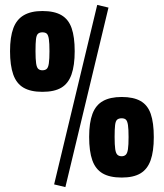

<svg xmlns="http://www.w3.org/2000/svg" viewBox="-20 -714 668 784"><path d="M247 50 201 39 377 -694 423 -683ZM153 -339Q105 -339 76 -356Q47 -373 34 -410Q21 -447 21 -505Q21 -563 34.5 -599Q48 -635 77.5 -652Q107 -669 153 -669Q202 -669 231 -652Q260 -635 272.5 -599Q285 -563 285 -505Q285 -447 272 -410Q259 -373 230.5 -356Q202 -339 153 -339ZM153 -427Q164 -427 170.5 -432.5Q177 -438 179.5 -455.5Q182 -473 182 -505Q182 -538 179.5 -554.5Q177 -571 171 -576.5Q165 -582 153 -582Q142 -582 135.5 -576.5Q129 -571 127 -554.5Q125 -538 125 -505Q125 -473 127.5 -455.5Q130 -438 136.5 -432.5Q143 -427 153 -427ZM477 11Q428 11 399 -6Q370 -23 357 -59.5Q344 -96 344 -155Q344 -213 357.5 -249Q371 -285 400.5 -301.5Q430 -318 477 -318Q525 -318 554 -301.5Q583 -285 595.5 -249Q608 -213 608 -154Q608 -96 595 -59.5Q582 -23 553.5 -6Q525 11 477 11ZM477 -76Q487 -76 493.5 -82Q500 -88 502.5 -105Q505 -122 505 -154Q505 -187 502.5 -203.5Q500 -220 494 -225.5Q488 -231 477 -231Q465 -231 458.5 -225.5Q452 -220 450 -203.5Q448 -187 448 -155Q448 -122 450.5 -105Q453 -88 459.5 -82Q466 -76 477 -76Z"/></svg>

Font: Cairo Play Black
Style: Regular
Weight: 900
Version: Version 3.119